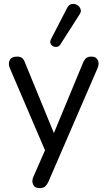

<svg xmlns="http://www.w3.org/2000/svg" viewBox="-20 -787 556 994"><path d="M292 -556Q283 -543 268 -544Q253 -545 244.5 -556.5Q236 -568 244 -584L327 -745Q336 -763 351 -766Q366 -769 379 -761.5Q392 -754 397 -740Q402 -726 391 -711ZM185 187Q160 187 151.5 168.5Q143 150 153 128L213 -9L31 -434Q21 -458 30.5 -476Q40 -494 69 -494Q85 -494 94.5 -486.5Q104 -479 111 -459L259 -98L409 -460Q417 -479 426.5 -486.5Q436 -494 454 -494Q478 -494 486.5 -475.5Q495 -457 485 -434L231 153Q222 172 212 179.5Q202 187 185 187Z"/></svg>

Font: Chiron GoRound TC N
Style: Regular
Weight: 350
Designer: Ryoko NISHIZUKA 西塚涼子 (kana, bopomofo & ideographs); Paul D. Hunt (Latin, Greek & Cyrillic); Sandoll Communications 산돌커뮤니
Foundry: Adobe
Version: Version 1.000;hotconv 1.1.1;makeotfexe 2.6.0